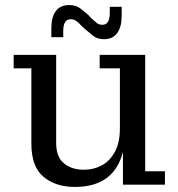

<svg xmlns="http://www.w3.org/2000/svg" viewBox="-20 -730 704 759"><path d="M183 -619Q183 -662 200.5 -686Q218 -710 254 -710Q280 -710 297 -697Q314 -684 330 -670L342 -657Q353 -647 362 -639.5Q371 -632 385 -632Q414 -632 414 -679V-703H461V-667Q461 -624 443.5 -599.5Q426 -575 391 -575Q365 -575 348 -588.5Q331 -602 315 -616L302 -628Q292 -639 282.5 -646.5Q273 -654 259 -654Q230 -654 230 -607V-583H183ZM276 9Q200 9 152 -31Q104 -71 104 -162V-460H34V-513H202V-165Q202 -110 232.5 -84.5Q263 -59 312 -59Q350 -59 382 -76Q414 -93 434 -129.5Q454 -166 454 -224V-460H374V-513H554V-53H632V0H466V-129Q430 9 276 9Z"/></svg>

Font: Montagu Slab 16pt
Style: Regular
Weight: 400
Designer: Florian Karsten
Foundry: Florian Karsten
Version: Version 1.000; ttfautohint (v1.8.3)